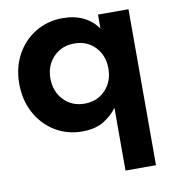

<svg xmlns="http://www.w3.org/2000/svg" viewBox="-82 -578 766 868"><g transform="rotate(-10 301.0 -144.0)"><path d="M424 220V-68Q401 -36 362.5 -12Q324 12 263 12Q194 12 138.5 -22Q83 -56 51 -115.5Q19 -175 19 -249Q19 -324 51 -382.5Q83 -441 138.5 -474.5Q194 -508 263 -508Q318 -508 358.5 -488Q399 -468 424 -432V-496H564V220ZM295 -110Q354 -110 391 -149.5Q428 -189 428 -248Q428 -308 391 -347Q354 -386 295 -386Q237 -386 199.5 -347Q162 -308 162 -249Q162 -189 199.5 -149.5Q237 -110 295 -110Z"/></g></svg>

Font: Host Grotesk ExtraBold
Style: Regular
Weight: 800
Designer: Doğukan Karapınar
Foundry: Element Type
Version: Version 1.003; ttfautohint (v1.8.4.7-5d5b)